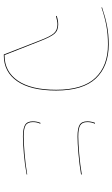

<svg xmlns="http://www.w3.org/2000/svg" viewBox="194 -800 605 1034"><g transform="rotate(90 497.0 -282.5)"><path d="M467 -282Q467 -145 417 -72.5Q367 0 278 0H273L197 -195Q176 -250 159 -269.5Q142 -289 111 -289Q95 -289 66 -281L65 -285Q68 -286 81.5 -289.5Q95 -293 111 -293Q144 -293 161.5 -272.5Q179 -252 201 -195L276 -4H278Q365 -4 414 -75.5Q463 -147 463 -282Q463 -426 398.5 -493.5Q334 -561 219 -561Q164 -561 116.5 -552Q69 -543 20 -526L19 -529Q69 -546 116.5 -555.5Q164 -565 219 -565Q336 -565 401.5 -496Q467 -427 467 -282Z M633 -450Q633 -470 641 -491H646Q637 -472 637 -450Q637 -422 654.5 -411.5Q672 -401 715 -401Q748 -401 807.5 -406Q867 -411 919 -420V-416Q866 -407 807 -402Q748 -397 715 -397Q670 -397 651.5 -408.5Q633 -420 633 -450ZM633 -156Q633 -178 641 -197H646Q637 -179 637 -157Q637 -128 654.5 -117.5Q672 -107 715 -107Q748 -107 807.5 -112Q867 -117 919 -126V-123Q866 -113 807.5 -108Q749 -103 715 -103Q671 -103 652 -114.5Q633 -126 633 -156Z"/></g></svg>

Font: FiraGO Four
Style: Regular
Weight: 100
Designer: bBox Type
Foundry: bBox Type GmbH
Version: Version 1.001